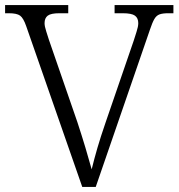

<svg xmlns="http://www.w3.org/2000/svg" viewBox="-20 -734 701 754"><path d="M83 -631Q72 -663 59 -672.5Q46 -682 15 -682H0V-714H248V-682H213Q180 -682 167.5 -672.5Q155 -663 155 -643Q155 -631 161.5 -611Q168 -591 172 -578L284 -254Q302 -199 315.5 -154Q329 -109 340 -69Q350 -110 362.5 -153Q375 -196 395 -254L505 -574Q509 -587 516 -608.5Q523 -630 523 -643Q523 -663 510 -672.5Q497 -682 462 -682H430V-714H661V-682H640Q619 -682 606.5 -677.5Q594 -673 586 -659Q578 -645 569 -618L356 0H303Z"/></svg>

Font: Noto Serif Tamil Light
Style: Regular
Weight: 300
Designer: Indian Type Foundry, Tom Grace, and the Monotype Design Team
Foundry: Monotype Imaging Inc.
Version: Version 2.004; ttfautohint (v1.8.4.7-5d5b)